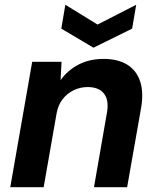

<svg xmlns="http://www.w3.org/2000/svg" viewBox="-20 -785 670 805"><path d="M23 0 115 -526H238L234 -449Q263 -490 309 -514Q355 -538 414 -538Q475 -538 514 -513.5Q553 -489 568 -442.5Q583 -396 571 -329L513 0H374L429 -316Q437 -365 416 -392.5Q395 -420 347 -420Q317 -420 289.5 -407Q262 -394 242.5 -369Q223 -344 217 -308L163 0ZM551 -765 534 -665 372 -585 237 -665 254 -765 389 -682Z"/></svg>

Font: DM Sans 9pt ExtraBold
Style: Italic
Weight: 800
Italic angle: -10°
Version: Version 4.004;gftools[0.9.30]